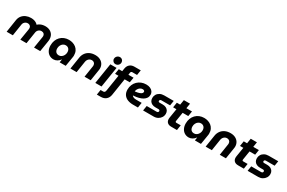

<svg xmlns="http://www.w3.org/2000/svg" viewBox="174 -2361 6228 4171"><g transform="rotate(30 3288.0 -275.5)"><path d="M18 0 67 -319Q78 -386 115.5 -431.5Q153 -477 209 -501Q265 -525 330 -525Q363 -525 394.5 -518.5Q426 -512 454.5 -497Q483 -482 504 -457H506Q531 -481 560.5 -496Q590 -511 622.5 -518Q655 -525 688 -525Q756 -525 805 -499.5Q854 -474 881 -428Q908 -382 908 -318Q908 -304 906 -289Q904 -274 902 -260L860 0H705L750 -280Q751 -287 752 -295Q753 -303 753 -310Q753 -348 729.5 -369.5Q706 -391 668 -391Q643 -391 620.5 -379Q598 -367 583 -347Q568 -327 563 -302L516 0H361L406 -275Q408 -284 408.5 -293.5Q409 -303 409 -310Q409 -334 398.5 -351.5Q388 -369 369.5 -379Q351 -389 325 -389Q299 -389 276.5 -377Q254 -365 238.5 -344.5Q223 -324 219 -298L173 0Z M1198 13Q1135 13 1088.5 -17Q1042 -47 1016.5 -100Q991 -153 991 -221Q991 -288 1012 -343.5Q1033 -399 1072.5 -440Q1112 -481 1165.5 -503Q1219 -525 1283 -525Q1332 -525 1378.5 -510.5Q1425 -496 1462 -466.5Q1499 -437 1521 -391.5Q1543 -346 1543 -283Q1543 -269 1541.5 -255Q1540 -241 1536 -220L1500 0H1348L1360 -78H1357Q1328 -36 1285 -11.5Q1242 13 1198 13ZM1255 -121Q1291 -121 1320.5 -142Q1350 -163 1367.5 -197.5Q1385 -232 1385 -274Q1385 -307 1372.5 -332.5Q1360 -358 1336.5 -373Q1313 -388 1279 -388Q1244 -388 1214.5 -368Q1185 -348 1167.5 -313Q1150 -278 1150 -236Q1150 -200 1163 -174Q1176 -148 1199 -134.5Q1222 -121 1255 -121Z M1618 0 1665 -301Q1675 -366 1710.5 -416.5Q1746 -467 1805 -496Q1864 -525 1944 -525Q2014 -525 2066 -498.5Q2118 -472 2146 -425.5Q2174 -379 2174 -321Q2174 -311 2173 -299.5Q2172 -288 2170 -277L2126 0H1972L2016 -283Q2017 -289 2017.5 -294.5Q2018 -300 2018 -305Q2018 -343 1994 -367Q1970 -391 1929 -391Q1901 -391 1877.5 -377Q1854 -363 1838.5 -340Q1823 -317 1818 -288L1773 0Z M2242 0 2323 -513H2479L2398 0ZM2417 -571Q2380 -571 2355 -596.5Q2330 -622 2330 -657Q2330 -684 2343.5 -706Q2357 -728 2379 -741Q2401 -754 2427 -754Q2464 -754 2489 -728.5Q2514 -703 2514 -667Q2514 -641 2501 -619Q2488 -597 2466 -584Q2444 -571 2417 -571Z M2398 203 2418 76H2481Q2498 76 2509.5 69Q2521 62 2527.5 49Q2534 36 2536 19L2600 -386H2515L2535 -513H2621L2632 -585Q2643 -653 2687.5 -691.5Q2732 -730 2801 -730H2961L2941 -603H2819Q2807 -603 2797 -594.5Q2787 -586 2785 -574L2776 -513H2905L2884 -386H2755L2689 38Q2677 116 2626.5 159.5Q2576 203 2495 203Z M3187 0Q3109 0 3048.5 -24.5Q2988 -49 2953.5 -100Q2919 -151 2919 -227Q2919 -292 2942 -346.5Q2965 -401 3006 -441Q3047 -481 3102 -503Q3157 -525 3221 -525Q3280 -525 3322.5 -505.5Q3365 -486 3388 -452.5Q3411 -419 3411 -379Q3411 -329 3387 -292.5Q3363 -256 3321.5 -231.5Q3280 -207 3225.5 -193Q3171 -179 3110 -175Q3102 -174 3096 -174Q3090 -174 3084 -175Q3096 -153 3123 -140.5Q3150 -128 3194 -128H3331L3311 0ZM3076 -270Q3078 -270 3080.5 -270Q3083 -270 3087 -270Q3138 -276 3171 -286Q3204 -296 3222.5 -308Q3241 -320 3248.5 -333Q3256 -346 3256 -357Q3256 -373 3243 -385Q3230 -397 3203 -397Q3168 -397 3140 -377.5Q3112 -358 3095.5 -329.5Q3079 -301 3076 -273Q3076 -272 3076 -271.5Q3076 -271 3076 -270Z M3440 -1 3460 -124H3710Q3723 -124 3732 -128.5Q3741 -133 3746.5 -141.5Q3752 -150 3752 -160Q3752 -175 3742.5 -184Q3733 -193 3716 -193H3637Q3591 -193 3554.5 -210Q3518 -227 3497.5 -259.5Q3477 -292 3477 -338Q3477 -385 3500.5 -425Q3524 -465 3568.5 -489Q3613 -513 3674 -513H3913L3893 -390H3673Q3661 -390 3652 -385.5Q3643 -381 3638.5 -373.5Q3634 -366 3633 -357Q3633 -342 3641.5 -334Q3650 -326 3666 -326H3744Q3795 -326 3830.5 -308Q3866 -290 3885.5 -258.5Q3905 -227 3905 -185Q3905 -134 3879 -92.5Q3853 -51 3808 -26Q3763 -1 3705 -1Z M4145 0Q4082 0 4048 -32.5Q4014 -65 4014 -121Q4014 -138 4017 -155L4095 -638H4250L4177 -178Q4174 -161 4174 -154Q4174 -143 4181 -136.5Q4188 -130 4199 -130H4310L4290 0ZM3971 -386 3991 -513H4371L4351 -386Z M4590 13Q4527 13 4480.5 -17Q4434 -47 4408.5 -100Q4383 -153 4383 -221Q4383 -288 4404 -343.5Q4425 -399 4464.5 -440Q4504 -481 4557.5 -503Q4611 -525 4675 -525Q4724 -525 4770.5 -510.5Q4817 -496 4854 -466.5Q4891 -437 4913 -391.5Q4935 -346 4935 -283Q4935 -269 4933.5 -255Q4932 -241 4928 -220L4892 0H4740L4752 -78H4749Q4720 -36 4677 -11.5Q4634 13 4590 13ZM4647 -121Q4683 -121 4712.5 -142Q4742 -163 4759.5 -197.5Q4777 -232 4777 -274Q4777 -307 4764.5 -332.5Q4752 -358 4728.5 -373Q4705 -388 4671 -388Q4636 -388 4606.5 -368Q4577 -348 4559.5 -313Q4542 -278 4542 -236Q4542 -200 4555 -174Q4568 -148 4591 -134.5Q4614 -121 4647 -121Z M5010 0 5057 -301Q5067 -366 5102.5 -416.5Q5138 -467 5197 -496Q5256 -525 5336 -525Q5406 -525 5458 -498.5Q5510 -472 5538 -425.5Q5566 -379 5566 -321Q5566 -311 5565 -299.5Q5564 -288 5562 -277L5518 0H5364L5408 -283Q5409 -289 5409.5 -294.5Q5410 -300 5410 -305Q5410 -343 5386 -367Q5362 -391 5321 -391Q5293 -391 5269.5 -377Q5246 -363 5230.5 -340Q5215 -317 5210 -288L5165 0Z M5823 0Q5760 0 5726 -32.5Q5692 -65 5692 -121Q5692 -138 5695 -155L5773 -638H5928L5855 -178Q5852 -161 5852 -154Q5852 -143 5859 -136.5Q5866 -130 5877 -130H5988L5968 0ZM5649 -386 5669 -513H6049L6029 -386Z M6062 -1 6082 -124H6332Q6345 -124 6354 -128.5Q6363 -133 6368.5 -141.5Q6374 -150 6374 -160Q6374 -175 6364.5 -184Q6355 -193 6338 -193H6259Q6213 -193 6176.5 -210Q6140 -227 6119.5 -259.5Q6099 -292 6099 -338Q6099 -385 6122.5 -425Q6146 -465 6190.5 -489Q6235 -513 6296 -513H6535L6515 -390H6295Q6283 -390 6274 -385.5Q6265 -381 6260.5 -373.5Q6256 -366 6255 -357Q6255 -342 6263.5 -334Q6272 -326 6288 -326H6366Q6417 -326 6452.5 -308Q6488 -290 6507.5 -258.5Q6527 -227 6527 -185Q6527 -134 6501 -92.5Q6475 -51 6430 -26Q6385 -1 6327 -1Z"/></g></svg>

Font: MuseoModerno
Style: Bold Italic
Weight: 700
Italic angle: -9°
Designer: Pablo Cosgaya, Héctor Gatti, Marcela Romero, and the Authors of The MuseoModerno Project.
Foundry: Omnibus-Type Team
Version: Version 1.003